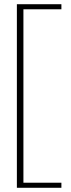

<svg xmlns="http://www.w3.org/2000/svg" viewBox="-20 -690 336 910"><path d="M60 200H271V176H91V-646H271V-670H60Z"/></svg>

Font: LT Wave Thin
Style: Regular
Weight: 100
Designer: Daniel Lyons
Version: Version 2.5 (Glyphs App)